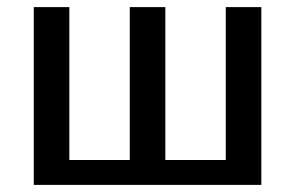

<svg xmlns="http://www.w3.org/2000/svg" viewBox="-20 -520 830 540"><path d="M75 0V-500H175V-70H345V-500H445V-70H615V-500H715V0Z"/></svg>

Font: Scada
Style: Regular
Weight: 400
Designer: Jovanny Lemonad
Foundry: Jovanny Lemonad
Version: Version 4.100;PS 004.100;hotconv 1.0.88;makeotf.lib2.5.64775